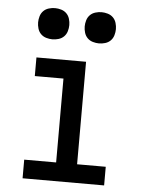

<svg xmlns="http://www.w3.org/2000/svg" viewBox="-53 -779 606 821"><g transform="rotate(5 250.0 -368.5)"><path d="M75 0V-80H212V-440H89V-520H302V-80H425V0ZM350 -603Q337 -603 323.5 -607Q310 -611 300.5 -620.5Q291 -630 287 -643.5Q283 -657 283 -670Q283 -683 287 -696.5Q291 -710 300.5 -719.5Q310 -729 323.5 -733Q337 -737 350 -737Q363 -737 376.5 -733Q390 -729 399.5 -719.5Q409 -710 413 -696.5Q417 -683 417 -670Q417 -657 413 -643.5Q409 -630 399.5 -620.5Q390 -611 376.5 -607Q363 -603 350 -603ZM150 -603Q137 -603 123.5 -607Q110 -611 100.5 -620.5Q91 -630 87 -643.5Q83 -657 83 -670Q83 -683 87 -696.5Q91 -710 100.5 -719.5Q110 -729 123.5 -733Q137 -737 150 -737Q163 -737 176.5 -733Q190 -729 199.5 -719.5Q209 -710 213 -696.5Q217 -683 217 -670Q217 -657 213 -643.5Q209 -630 199.5 -620.5Q190 -611 176.5 -607Q163 -603 150 -603Z"/></g></svg>

Font: Iosevka Medium
Style: Regular
Weight: 500
Monospace: yes
Designer: Belleve Invis
Foundry: Belleve Invis
Version: Version 32.5.0; ttfautohint (v1.8.4)